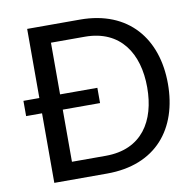

<svg xmlns="http://www.w3.org/2000/svg" viewBox="-79 -786 880 867"><g transform="rotate(-10 361.0 -353.0)"><path d="M101 -706V-389H28V-319H101V0H343C569 0 684 -147 684 -352C684 -558 566 -706 343 -706ZM196 -80V-319H367V-389H196V-626H351C515 -626 589 -507 589 -352C589 -198 517 -80 351 -80Z"/></g></svg>

Font: Alpha Lyrae Medium
Style: Regular
Weight: 500
Designer: Nikolay Petroussenko, Plamen Motev
Foundry: Fontfabric LLC
Version: Version 1.000;hotconv 1.0.109;makeotfexe 2.5.65596